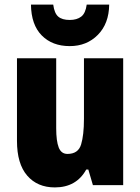

<svg xmlns="http://www.w3.org/2000/svg" viewBox="-20 -807 611 837"><path d="M517 -553V0H385L365 -68H356Q313 10 219 10Q143 10 98.5 -41.5Q54 -93 54 -193V-553H225V-248Q225 -192 236 -164Q247 -136 274 -136Q321 -136 333.5 -177Q346 -218 346 -289V-553ZM456 -787Q455 -704 406.5 -655Q358 -606 284 -606Q208 -606 162 -652.5Q116 -699 115 -787H212Q217 -749 234 -734.5Q251 -720 284 -720Q315 -720 334 -734.5Q353 -749 358 -787Z"/></svg>

Font: Noto Sans Gurmukhi UI Condensed Black
Style: Regular
Weight: 900
Width: 3
Designer: Jelle Bosma - Monotype Design Team
Foundry: Monotype Imaging Inc.
Version: Version 2.004; ttfautohint (v1.8.4.7-5d5b)